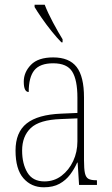

<svg xmlns="http://www.w3.org/2000/svg" viewBox="-20 -786 475 816"><path d="M166 10Q113 10 79.5 -28.5Q46 -67 46 -146Q46 -224 93.5 -261.5Q141 -299 240 -303L309 -306V-371Q309 -446 287 -481.5Q265 -517 206 -517Q150 -517 126 -487.5Q102 -458 102 -395Q81 -395 81 -439Q81 -479 111.5 -510.5Q142 -542 206 -542Q274 -542 305.5 -501.5Q337 -461 337 -372V-105Q337 -68 341 -50Q345 -32 356 -26Q367 -20 388 -20H392V0H316L310 -95H308Q296 -68 278 -44Q260 -20 233 -5Q206 10 166 10ZM169 -15Q210 -15 241.5 -39Q273 -63 291 -101.5Q309 -140 309 -185V-283L239 -280Q148 -277 111 -242Q74 -207 74 -146Q74 -90 96.5 -52.5Q119 -15 169 -15ZM241 -606Q223 -624 200 -652.5Q177 -681 157 -710Q137 -739 127 -756V-766H170Q183 -732 205.5 -690Q228 -648 246 -619V-606Z"/></svg>

Font: Noto Serif Lao Condensed Thin
Style: Regular
Weight: 100
Width: 3
Designer: Monotype Design Team
Foundry: Monotype Imaging Inc.
Version: Version 2.003; ttfautohint (v1.8.4.7-5d5b)